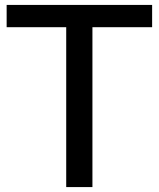

<svg xmlns="http://www.w3.org/2000/svg" viewBox="-20 -760 644 780"><path d="M249 0V-649.5H7V-740H598V-649.5H355.5V0Z"/></svg>

Font: Encode Sans Md
Style: Regular
Weight: 500
Designer: Multiple Designers
Foundry: Impallari Type
Version: Version 3.002; ttfautohint (v1.8.3) -l 8 -r 50 -G 200 -x 14 